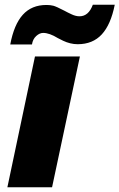

<svg xmlns="http://www.w3.org/2000/svg" viewBox="-20 -792 505 812"><path d="M200.2 0H11.2L127.9 -553.2H317.9ZM308.6 -605Q292.5 -605 276.9 -608.9Q261.2 -612.8 247.1 -619.6Q232.9 -626.5 224.6 -630.9Q189 -652.8 162.6 -652.8Q147.5 -652.8 133.1 -639.6Q118.7 -626.5 115.2 -604H23.4Q39.1 -688 76.4 -729.5Q113.8 -771 176.3 -771Q192.9 -771 205.3 -767.8Q217.8 -764.6 251.5 -747.1Q266.6 -738.8 283.7 -731Q300.8 -723.1 316.4 -723.1Q354.5 -723.1 372.6 -772H465.3Q448.7 -688 410.4 -646.5Q372.1 -605 308.6 -605Z"/></svg>

Font: Open Sans Extrabold
Style: Italic
Weight: 800
Italic angle: -12°
Foundry: Ascender Corporation
Version: Version 1.10